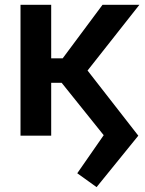

<svg xmlns="http://www.w3.org/2000/svg" viewBox="-20 -559 599 791"><path d="M377.9 211.9 298.3 154.8 407.2 -2 230.5 -222.2 319.3 -295.9 549.8 0ZM64.5 0V-539.1H190.9V0ZM156.2 -217.8 154.8 -318.8H238.3L402.3 -539.1H554.2L300.8 -217.8Z"/></svg>

Font: Inter 18pt SemiBold
Style: Regular
Weight: 600
Designer: Rasmus Andersson
Foundry: rsms
Version: Version 4.001;git-66647c0bb